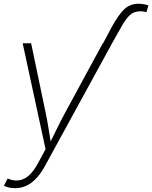

<svg xmlns="http://www.w3.org/2000/svg" viewBox="-31 -771 792 999"><path d="M505.4 -545.9 549.3 -628.4Q584 -692.4 614.5 -721.9Q645 -751.5 690.4 -751.5Q705.1 -751.5 718.8 -748.8Q732.4 -746.1 741.2 -742.7L730.5 -707Q717.8 -712.4 699.7 -712.4Q666.5 -712.4 644 -691.9Q621.6 -671.4 594.2 -620.6L552.2 -545.9L200.7 96.7Q139.2 208 47.9 208Q14.2 208 -10.7 195.8L8.3 158.2L14.2 160.2Q58.6 177.2 96.2 158Q133.8 138.7 165.5 80.1L206.1 5.4L86.9 -545.9H130.9L207 -182.1Q214.8 -145 220.7 -108.2Q226.6 -71.3 232.4 -35.2Q250.5 -71.3 268.6 -108.2Q286.6 -145 306.6 -182.1L503.9 -545.9Z"/></svg>

Font: Inter Extra Light
Style: Italic
Weight: 200
Italic angle: -9.39999°
Designer: Rasmus Andersson
Foundry: rsms
Version: Version 4.000;git-3c8e0fc